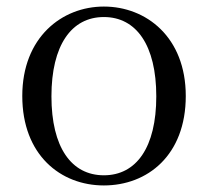

<svg xmlns="http://www.w3.org/2000/svg" viewBox="-20 -551 636 586"><path d="M297 15C430 15 547 -77 547 -258C547 -438 426 -531 297 -531C169 -531 48 -437 48 -258C48 -78 165 15 297 15ZM297 -16C198 -16 137 -101 137 -257C137 -413 198 -499 297 -499C396 -499 457 -413 457 -257C457 -101 396 -16 297 -16Z"/></svg>

Font: Source Han Serif KR
Style: Regular
Weight: 400
Designer: Ryoko NISHIZUKA 西塚涼子 (kana & ideographs); Frank Grießhammer (Latin, Greek & Cyrillic); Wenlong ZHANG 张文龙 (bopomofo); San
Foundry: Adobe
Version: Version 2.001;hotconv 1.1.0;makeotfexe 2.6.0